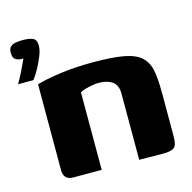

<svg xmlns="http://www.w3.org/2000/svg" viewBox="-87 -639 727 727"><g transform="rotate(-15 277.0 -275.5)"><path d="M3 -395Q16 -417 27.5 -440.5Q39 -464 48 -484Q46 -484 43.5 -484Q41 -484 38 -484Q25 -485 16 -491.5Q7 -498 7 -517Q7 -533 15 -540.5Q23 -548 36 -550Q49 -552 64 -552Q89 -552 103 -545.5Q117 -539 117 -516Q117 -499 107.5 -475.5Q98 -452 85.5 -429.5Q73 -407 63 -395ZM114 0Q76 0 76 -39V-375Q107 -385 166.5 -393.5Q226 -402 298 -402Q375 -402 419.5 -393.5Q464 -385 486 -364.5Q508 -344 514.5 -310Q521 -276 521 -225V-56Q521 -34 517.5 -21.5Q514 -9 501.5 -4Q489 1 463 1L372 0V-260Q372 -293 352 -307Q332 -321 299 -321Q287 -321 273 -318.5Q259 -316 246 -312.5Q233 -309 225 -303V0Z"/></g></svg>

Font: r_Genos
Style: Bold
Weight: 700
Designer: Robert E. Leuschke
Foundry: Robert E. Leuschke
Version: Version 2.000;June 29, 2024;FontCreator 14.0.0.2814 32-bit